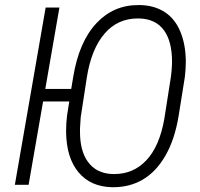

<svg xmlns="http://www.w3.org/2000/svg" viewBox="-20 -741 803 770"><path d="M665.5 -433.6Q668.9 -459 669.9 -486.3Q669.9 -489.7 669.9 -493.7Q669.9 -574.2 638.2 -618.7Q605 -665 538.6 -667Q535.2 -667 532.2 -667Q452.6 -667 400.4 -607.4Q346.2 -545.4 328.1 -429.7L303.7 -271L300.8 -225.6Q300.8 -218.8 300.8 -212.4Q300.8 -136.7 332 -92.8Q366.2 -44.9 432.1 -43Q435.5 -43 438.5 -43Q514.6 -43 566.4 -97.7Q620.1 -154.3 639.2 -265.6ZM428.7 9.8Q343.3 7.8 294.9 -50Q246.6 -107.9 245.1 -210.4Q245.1 -213.9 245.1 -217.3Q245.1 -248 249 -278.3L257.8 -334H152.8L94.7 0H39.6L163.1 -710.9H218.3L161.6 -384.3H265.6L273.4 -431.2Q296.4 -573.2 367.2 -648.4Q435.5 -721.2 536.1 -720.7Q539.6 -720.7 542.5 -720.7Q599.6 -719.2 640.6 -692.6Q681.6 -666 702.9 -615Q724.1 -564 725.1 -499.5Q725.1 -496.1 725.1 -492.7Q725.1 -461.9 721.2 -431.6L696.3 -275.9Q680.7 -181.2 643.1 -116.2Q605.5 -51.3 551.3 -20Q499.5 9.8 434.6 9.8Q431.6 9.8 428.7 9.8Z"/></svg>

Font: MAUL Condensed Light Italic
Style: Light Italic
Weight: 300
Italic angle: -12°
Designer: MAUL
Version: Version 1.0; 2020; ttfautohint (v1.8.3)